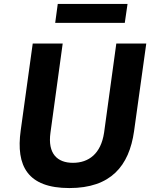

<svg xmlns="http://www.w3.org/2000/svg" viewBox="-20 -944 767 974"><path d="M627 -924H273L260 -828H613ZM660 -278 722 -723H570L508 -271C492 -164 430 -118 350 -118C271 -118 221 -164 236 -271L298 -723H146L85 -282C60 -102 120 10 332 10C542 10 635 -102 660 -278Z"/></svg>

Font: United Sans
Style: Bold Italic
Weight: 700
Italic angle: -8°
Designer: Pablo Impallari, Rodrigo Fuenzalida (Modified by Dan O. Williams)
Version: Version 1.000;PS 001.000;hotconv 1.0.88;makeotf.lib2.5.64775